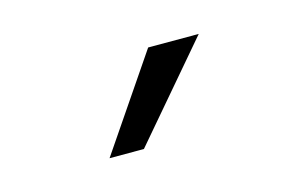

<svg xmlns="http://www.w3.org/2000/svg" viewBox="-37 -872 474 297"><g transform="rotate(-15 200.0 -723.0)"><path d="M165 -648H110L212 -798H293Z"/></g></svg>

Font: Hind Kochi Light
Style: Regular
Weight: 300
Designer: Dhruvi Tolia
Foundry: Indian Type Foundry
Version: Version 0.702;PS 1.0;hotconv 1.0.81;makeotf.lib2.5.63406